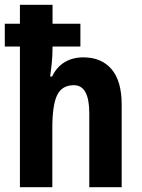

<svg xmlns="http://www.w3.org/2000/svg" viewBox="-22 -780 590 800"><path d="M197 -760V-681H313V-586H197Q197 -548 193.5 -514.5Q190 -481 187 -461H195Q214 -501 247.5 -521Q281 -541 325 -541Q401 -541 443 -491.5Q485 -442 485 -344V0H350V-308Q350 -425 286 -425Q236 -425 216 -383.5Q196 -342 196 -247V0H61V-586H-2V-681H61V-760Z"/></svg>

Font: Noto Sans Gurmukhi Condensed
Style: Bold
Weight: 700
Width: 3
Designer: Jelle Bosma - Monotype Design Team
Foundry: Monotype Imaging Inc.
Version: Version 2.004; ttfautohint (v1.8.4.7-5d5b)